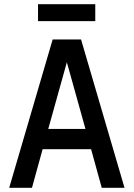

<svg xmlns="http://www.w3.org/2000/svg" viewBox="-20 -899 640 919"><path d="M24 0 232 -710H368L576 0H467L416 -185H184L133 0ZM300 -601 211 -282H389ZM162 -798V-879H436V-798Z"/></svg>

Font: Geist Mono Medium
Style: Regular
Weight: 500
Monospace: yes
Designer: Basement.studio, Andrés Briganti, Mateo Zaragoza
Foundry: Basement.studio, Vercel, Andrés Briganti, Guido Ferreyra, Mateo Zaragoza
Version: Version 1.500; ttfautohint (v1.8.4.7-5d5b)